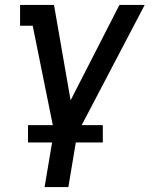

<svg xmlns="http://www.w3.org/2000/svg" viewBox="-20 -540 640 775"><path d="M160 215 198 -11 112 -436H61V-520H198L265 -135L462 -520H564L292 -1L256 215ZM395 35H93V-35H395Z"/></svg>

Font: Iosevka HT Medium Extended
Style: Italic
Weight: 500
Width: 7
Italic angle: -9°
Monospace: yes
Designer: Belleve Invis
Foundry: Belleve Invis
Version: Version 32.3.0; ttfautohint (v1.8.4)